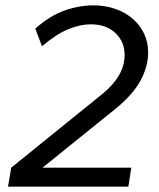

<svg xmlns="http://www.w3.org/2000/svg" viewBox="-20 -698 594 718"><path d="M10 0 22 -71 362 -346Q402 -378 424 -415Q446 -452 446 -493Q446 -542 411.5 -574.5Q377 -607 321 -607Q279 -607 234.5 -588.5Q190 -570 137 -525L112 -591Q166 -639 221 -658.5Q276 -678 330 -678Q373 -678 410.5 -665Q448 -652 475.5 -628.5Q503 -605 518.5 -573Q534 -541 534 -502Q534 -449 505 -396Q476 -343 413 -292L139 -71H471L460 0Z"/></svg>

Font: Celebes
Style: Italic
Weight: 400
Italic angle: -10°
Designer: Anugrah Pasau
Foundry: Lafontype
Version: Version 1.000; ttfautohint (v1.8.4)